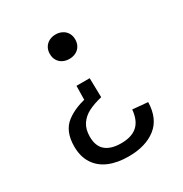

<svg xmlns="http://www.w3.org/2000/svg" viewBox="-174 -658 969 1018"><g transform="rotate(-30 310.0 -149.0)"><path d="M269 -235H349.8L352.3 -117.3Q302.2 -105.3 268.3 -87.8Q234.5 -70.2 214.9 -40.5Q195.3 -10.8 195.3 34.3Q195.3 92.7 228.3 120.2Q261.3 147.7 323.2 147.7Q386.8 147.7 421.5 117.4Q456.2 87.2 462.3 21.3L555.2 29.8Q552.7 130.5 489.6 179.2Q426.5 228 322.5 228Q254.2 228 203.7 206.8Q153.2 185.5 125.5 142.8Q97.8 100.2 97.8 38.2Q97.8 -56.5 155.8 -99.9Q213.8 -143.3 303.3 -157.3L267.2 -129.8ZM386.5 -451.7Q386.5 -428.8 376.2 -411.8Q366 -394.7 348.2 -385.8Q330.3 -377 308.7 -377Q286.8 -377 269.2 -385.8Q251.5 -394.7 241.2 -411.8Q231 -428.8 231 -451.7Q231 -474.3 241.2 -491.3Q251.5 -508.3 269.2 -517.4Q287 -526.5 308.7 -526.5Q330.2 -526.5 348.1 -517.4Q366 -508.3 376.2 -491.3Q386.5 -474.3 386.5 -451.7Z"/></g></svg>

Font: Monaspace Xenon Var ExtraLight
Style: Regular
Weight: 200
Designer: Riley Cran and the Lettermatic Team
Version: Version 1.200 (Monaspace Xenon Var)